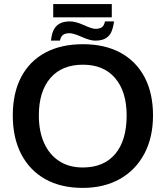

<svg xmlns="http://www.w3.org/2000/svg" viewBox="-20 -916 818 946"><path d="M733.9 -347.2Q733.9 -238.8 691.2 -158.4Q648.4 -78.1 570.6 -34.2Q492.7 9.8 387.7 9.8Q280.3 9.8 203.1 -33.4Q126 -76.7 84.5 -156.7Q43 -236.8 43 -347.2Q43 -457.5 84.2 -536.1Q125.5 -614.7 202.9 -656.5Q280.3 -698.2 388.7 -698.2Q496.6 -698.2 573.7 -656.2Q650.9 -614.3 692.4 -535.6Q733.9 -457 733.9 -347.2ZM604 -347.2Q604 -464.4 547.6 -530.8Q491.2 -597.2 388.7 -597.2Q284.7 -597.2 228 -531.2Q171.4 -465.3 171.4 -347.2Q171.4 -268.6 197.5 -210.9Q223.6 -153.3 272 -122.1Q320.3 -90.8 387.7 -90.8Q491.7 -90.8 547.9 -157.7Q604 -224.6 604 -347.2ZM242.2 -830.6V-896H530.8V-830.6ZM448.2 -715.8Q423.8 -715.8 382.3 -734.4Q341.3 -752.4 323.2 -752.4Q301.3 -752.4 290.3 -743.9Q279.3 -735.4 275.4 -715.8H231Q235.8 -755.9 247.1 -773.4Q257.3 -791 275.9 -800.8Q294.4 -810.5 325.2 -810.5Q353 -810.5 392.6 -792.5Q433.6 -773.9 449.7 -773.9Q473.1 -773.9 483.6 -783.2Q494.1 -792.5 497.1 -810.5H542Q536.1 -771.5 525.9 -752.9Q515.6 -734.9 497.3 -725.3Q479 -715.8 448.2 -715.8Z"/></svg>

Font: Arimo SemiBold
Style: Regular
Weight: 600
Designer: Steve Matteson
Foundry: Monotype Imaging Inc.
Version: Version 1.33